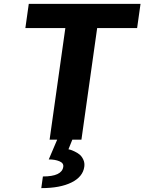

<svg xmlns="http://www.w3.org/2000/svg" viewBox="-20 -720 745 990"><path d="M274.9 0H235.8L316.9 -575.2H110.8L128.4 -700.2H704.6L687 -575.2H481L399.9 0H353L333 49.8Q336.9 50.8 343 52.2Q349.1 53.7 364.3 60.8Q379.4 67.9 390.6 77.1Q401.9 86.4 409.7 103.3Q417.5 120.1 414.6 140.1Q407.2 191.9 348.6 220.9Q290 250 192.9 250L201.2 189.9Q299.3 189.9 306.2 140.1Q309.1 121.1 286.6 111.6Q264.2 102.1 231.4 102.1Z"/></svg>

Font: Fivo Sans
Style: Italic
Weight: 700
Designer: Alexander Slobzheninov
Foundry: Alexander Slobzheninov
Version: 1.0